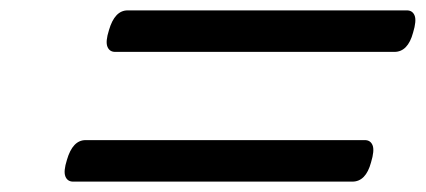

<svg xmlns="http://www.w3.org/2000/svg" viewBox="-20 -623 820 370"><path d="M202 -523Q191 -523 187 -533Q183 -543 190 -565Q201 -603 226 -603H764Q775 -603 779 -593Q783 -583 776 -560Q766 -523 740 -523ZM121 -273Q110 -273 106 -283Q102 -293 109 -315Q120 -353 145 -353H683Q694 -353 698 -343Q702 -333 695 -310Q685 -273 659 -273Z"/></svg>

Font: Playwrite CA
Style: Regular
Weight: 400
Designer: Veronika Burian, José Scaglione
Foundry: TypeTogether
Version: Version 1.002